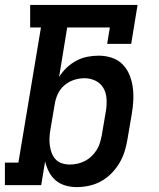

<svg xmlns="http://www.w3.org/2000/svg" viewBox="-27 -755 647 783"><path d="M286 8Q262 8 239.5 1.5Q217 -5 200 -19.5Q183 -34 172.5 -54.5Q162 -75 157 -97L141 0H-7V-92H48L140 -643H96V-735H534L508 -576H410L421 -643H247L214 -441Q227 -462 245 -479Q263 -496 284.5 -507.5Q306 -519 329.5 -523.5Q353 -528 376 -528Q403 -528 429 -519.5Q455 -511 473 -492.5Q491 -474 501 -449.5Q511 -425 514.5 -398.5Q518 -372 516.5 -344Q515 -316 510 -288L493 -188Q489 -163 481.5 -138.5Q474 -114 460.5 -91Q447 -68 428 -48.5Q409 -29 385.5 -16Q362 -3 336.5 2.5Q311 8 286 8ZM258 -84Q273 -84 289 -87.5Q305 -91 319.5 -98.5Q334 -106 346 -117.5Q358 -129 367 -143Q376 -157 380.5 -172.5Q385 -188 388 -203L405 -303Q409 -327 407.5 -351.5Q406 -376 395 -395.5Q384 -415 363 -425.5Q342 -436 318 -436Q318 -436 318 -436Q318 -436 318 -436H317Q296 -436 274.5 -429Q253 -422 235.5 -407Q218 -392 208.5 -371Q199 -350 196 -329L179 -229Q176 -212 175 -195.5Q174 -179 176 -163Q178 -147 183.5 -132Q189 -117 199.5 -105.5Q210 -94 225.5 -89Q241 -84 258 -84Z"/></svg>

Font: Iosevka Etoile SmBdObl
Style: Regular
Weight: 600
Italic angle: -9°
Designer: Belleve Invis
Foundry: Belleve Invis
Version: Version 15.5.2; ttfautohint (v1.8.4)